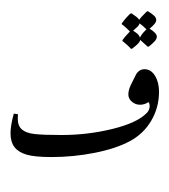

<svg xmlns="http://www.w3.org/2000/svg" viewBox="-20 -1149 1257 1425"><path d="M1160.2 -468.3Q1160.2 -351.6 1103 -253.9Q1045.9 -156.2 943.8 -101.3Q841.8 -46.4 683.6 -14.9Q525.4 16.6 362.3 16.6Q238.3 16.6 178 -1Q117.7 -18.6 87.9 -56.6Q58.1 -94.7 58.1 -160.2Q58.1 -218.8 82.5 -305.7L113.3 -301.3Q111.8 -287.6 111.8 -269Q111.8 -215.3 142.1 -188.5Q172.4 -161.6 236.1 -154.3Q299.8 -147 437.5 -147Q630.9 -147 814.7 -192.1Q998.5 -237.3 1068.8 -310.1Q1090.8 -332 1090.8 -362.3Q1090.8 -381.3 1082 -391.1Q1052.2 -371.6 1019.5 -371.6Q985.4 -371.6 959 -394Q932.6 -416.5 932.6 -448.2Q932.6 -481.4 952.6 -522L985.4 -587.9Q1008.3 -635.3 1052.7 -635.3Q1100.6 -635.3 1130.4 -586.7Q1160.2 -538.1 1160.2 -468.3ZM949.2 -849.1ZM574.7 255.9ZM883.8 -975.3Q898.8 -997.3 921.4 -1021.9Q944 -1046.5 950.2 -1049.6H956.8Q978.8 -1035.1 992.6 -1024.1Q1006.4 -1013.1 1013 -1002.1Q1020.1 -1011.4 1029.3 -1022.8L1047.7 -1041.7Q1055.7 -1050.5 1062.2 -1056.6Q1068.8 -1062.8 1072.4 -1065.4H1078.5Q1109.3 -1046.5 1124.4 -1031.8Q1139.6 -1017.1 1139.6 -1000.4Q1139.6 -986.3 1125.3 -969.6Q1111 -952.9 1090.4 -936.2Q1117.2 -919.1 1130.6 -904.8Q1144 -890.5 1144 -875.6Q1144 -859.8 1125.5 -840Q1107.1 -820.2 1083.3 -802.6H1076.3L1050.8 -825.5Q1035 -840.9 1020.9 -852.7Q1017.4 -836.9 999 -819.8Q980.5 -802.6 959 -786.8H952Q948 -791.6 940.1 -799.6L922.5 -816.3Q913.3 -824.2 904.1 -832.1Q894.8 -840 888.7 -844.8V-851Q895.7 -861.1 907.1 -874.9Q918.6 -888.8 931.3 -901.5L944 -915.1L931.3 -928.3L914.6 -943.7L898.8 -957.8L883.8 -968.7ZM1018.3 -869.9Q1029.3 -891.4 1042.9 -906.3Q1056.5 -921.3 1066.6 -931.8L1042.9 -953.8Q1028.9 -966.5 1016.1 -975.8Q1013 -962.6 998.8 -948.7Q984.5 -934.9 967.8 -921.3Q986.7 -909.4 999.8 -898.4Q1013 -887.4 1018.3 -869.9ZM1019.2 -983.7ZM1019.2 -723.5ZM1019.2 -886.6ZM1019.2 -1128.7ZM1019.2 -786.8ZM1019.2 -1065.4Z"/></svg>

Font: Noto Nastaliq Urdu
Style: Regular
Weight: 400
Designer: Monotype Design Team
Foundry: Monotype Imaging Inc.
Version: Version 1.02 uh